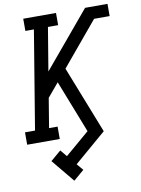

<svg xmlns="http://www.w3.org/2000/svg" viewBox="-105 -804 828 1131"><g transform="rotate(-10 309.5 -239.0)"><path d="M246 257 133 120 195 67 228 107 373 -17 250 -331 182 -250 153 -74H204V0H9V-74H69L166 -662H115V-735H311V-662H250L207 -403L485 -735H619V-662H526L309 -402L467 0L276 164L309 203Z"/></g></svg>

Font: Iosevka Plex Etoile
Style: Italic
Weight: 400
Italic angle: -9°
Designer: Belleve Invis
Foundry: Belleve Invis
Version: Version 25.1.1; ttfautohint (v1.8.4)